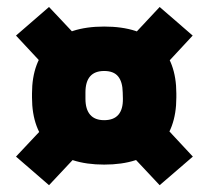

<svg xmlns="http://www.w3.org/2000/svg" viewBox="-20 -586 613 564"><path d="M286 -102.5Q182 -102.5 128 -153.8Q74 -205 74 -299.5V-311.5Q74 -405.5 128 -456.8Q182 -508 286 -508Q390.5 -508 444.2 -456.8Q498 -405.5 498 -311.5V-299.5Q498 -205 444.2 -153.8Q390.5 -102.5 286 -102.5ZM286 -233Q314 -233 327.8 -249Q341.5 -265 341 -296L340.5 -314.5Q340 -345.5 327 -361.5Q314 -377.5 286 -377.5Q258.5 -377.5 244.8 -361.8Q231 -346 231 -314.5V-296Q231 -265 244.8 -249Q258.5 -233 286 -233ZM342.5 -155.5 438 -242.5 546.5 -126 449 -42ZM137.5 -243.5 230.5 -155.5 124 -42 27 -126ZM228 -455 128.5 -372.5 27 -481.5 124 -565.5ZM436 -363 342.5 -451.5 449 -565.5 546 -481.5Z"/></svg>

Font: Anek Kannada ExtraBold
Style: Regular
Weight: 800
Version: Version 1.003